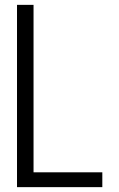

<svg xmlns="http://www.w3.org/2000/svg" viewBox="-20 -770 489 790"><path d="M50 -750H118V-61H401V0H50Z"/></svg>

Font: Oakes Grotesk Light
Style: Regular
Weight: 300
Designer: Samuel Oakes
Foundry: Samuel Oakes
Version: Version 1.000;PS 001.000;hotconv 1.0.88;makeotf.lib2.5.64775